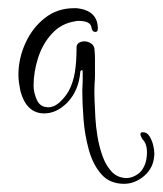

<svg xmlns="http://www.w3.org/2000/svg" viewBox="-20 -261 397 469"><path d="M283 188Q248 188 227.5 164.5Q207 141 197 105Q187 69 184 30Q181 -9 181 -40L182 -62V-84Q182 -91 179 -89.5Q176 -88 176 -84Q172 -39 144 -10Q118 16 88 16Q45 16 30 -38Q28 -48 26.5 -58Q25 -68 25 -78Q25 -118 42 -155.5Q59 -193 89.5 -217Q120 -241 161 -241H169Q171 -240 175 -240Q219 -232 219 -191Q219 -183 213 -183Q206 -183 204 -191Q203 -202 194.5 -206Q186 -210 172 -210Q165 -210 164 -209Q130 -204 107 -179Q84 -154 73 -119.5Q62 -85 62 -52Q62 -35 70 -17Q78 1 98 1Q112 1 125 -10.5Q138 -22 148 -39Q159 -60 163 -85Q167 -110 167 -145Q167 -153 173 -156.5Q179 -160 186 -160Q195 -160 203 -154.5Q211 -149 211 -138Q212 -128 212 -117.5Q212 -107 212 -97Q212 -87 212 -77Q212 -67 211 -56Q210 -36 211 -15Q212 6 213 27Q214 47 218 71.5Q222 96 230 119Q238 142 252 157.5Q266 173 288 174Q305 174 321 161Q339 143 339 111Q339 90 328 79Q327 77 325 73.5Q323 70 323 67Q323 62 329 62Q339 62 345 71.5Q351 81 354 93Q357 105 357 113Q357 147 333 168Q310 188 283 188Z"/></svg>

Font: Puppies Play
Style: Regular
Weight: 400
Designer: Robert E. Leuschke
Foundry: Robert E. Leuschke
Version: Version 1.010; ttfautohint (v1.8.3)